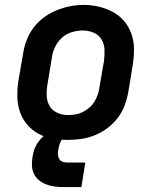

<svg xmlns="http://www.w3.org/2000/svg" viewBox="-20 -561 640 781"><path d="M255 8Q223 8 192 2.5Q161 -3 134.5 -18Q108 -33 89 -56Q70 -79 60.5 -108Q51 -137 50.5 -169Q50 -201 55 -233L74 -343Q78 -371 88.5 -398Q99 -425 116.5 -448.5Q134 -472 158.5 -490Q183 -508 210 -519Q237 -530 264.5 -535.5Q292 -541 321 -541Q353 -541 383.5 -533.5Q414 -526 440.5 -511.5Q467 -497 486 -474Q505 -451 515 -422Q525 -393 525 -361Q525 -329 520 -297L502 -187Q497 -159 487 -132Q477 -105 459 -81.5Q441 -58 417 -40Q393 -22 366 -11Q339 0 311 4Q283 8 255 8ZM257 -93Q272 -93 287 -95.5Q302 -98 316 -105Q330 -112 342.5 -122.5Q355 -133 363.5 -146.5Q372 -160 377 -174.5Q382 -189 384 -203L403 -313Q406 -337 405 -360Q404 -383 392.5 -401.5Q381 -420 360 -428.5Q339 -437 316 -437Q294 -437 271.5 -430Q249 -423 231.5 -407Q214 -391 204 -370Q194 -349 191 -327L173 -217Q169 -194 170 -171Q171 -148 182 -129.5Q193 -111 213.5 -102Q234 -93 257 -93ZM236 200Q218 200 200.5 197.5Q183 195 167.5 189Q152 183 139 172.5Q126 162 118.5 147Q111 132 110 114.5Q109 97 112 79Q114 63 119.5 47.5Q125 32 134.5 18Q144 4 157.5 -7.5Q171 -19 186.5 -26Q202 -33 218 -35.5Q234 -38 250 -38L244 0Q237 0 232 6.5Q227 13 224.5 20Q222 27 220 34Q218 41 217 48Q215 57 215.5 67Q216 77 220.5 85Q225 93 233.5 96.5Q242 100 252 100H327L311 200Z"/></svg>

Font: Iosevka Curly Extended Oblique
Style: Bold
Weight: 700
Width: 7
Italic angle: -9°
Monospace: yes
Designer: Belleve Invis
Foundry: Belleve Invis
Version: Version 11.1.0; ttfautohint (v1.8.3)